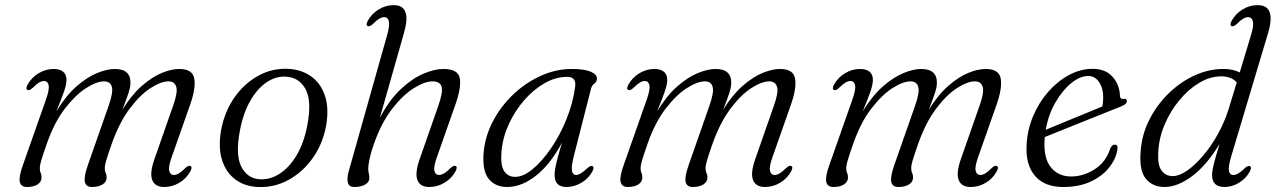

<svg xmlns="http://www.w3.org/2000/svg" viewBox="-20 -738 5096 767"><path d="M331 -78.5 414 -315.5Q433 -369.5 426.8 -391.2Q420.5 -413 396 -413Q366 -413 323.8 -386Q281.5 -359 239 -303.8Q196.5 -248.5 167 -164Q149.5 -114 144.2 -95.2Q139 -76.5 139 -67Q139 -54.5 142.5 -47.2Q146 -40 146 -29Q146 -11.5 130 -1.2Q114 9 88 9Q64 9 59.2 -11.2Q54.5 -31.5 71.5 -78.5L163.5 -340Q178 -381 174.2 -397.8Q170.5 -414.5 156 -414.5Q147 -414.5 136.5 -408.5Q126 -402.5 111 -387.5Q97.5 -375 90 -378.5Q81 -383 90.5 -400.5Q106.5 -429 134.8 -445.8Q163 -462.5 195 -462.5Q218 -462.5 231.8 -451.8Q245.5 -441 245.5 -419Q245.5 -401 236.2 -373.8Q227 -346.5 205 -293Q243 -355.5 285.5 -392.8Q328 -430 368 -446.2Q408 -462.5 438.5 -462.5Q504.5 -462.5 501 -402Q500 -386 493 -365Q486 -344 469 -300Q506 -359.5 547 -395.2Q588 -431 626.8 -446.8Q665.5 -462.5 696 -462.5Q749 -462.5 756 -424.8Q763 -387 740 -321L667 -113.5Q652 -72.5 656 -55.8Q660 -39 674.5 -39Q683.5 -39 694 -45Q704.5 -51 719.5 -66Q733 -78.5 740.5 -75Q750 -71 740 -53Q724.5 -24.5 696.2 -7.8Q668 9 636 9Q599 9 588.2 -18.8Q577.5 -46.5 596.5 -101L671.5 -315.5Q691 -370 684 -391.5Q677 -413 653.5 -413Q623 -413 581.2 -386Q539.5 -359 498 -303.8Q456.5 -248.5 426.5 -164Q409 -114 403.8 -95.2Q398.5 -76.5 398.5 -67Q398.5 -54.5 402.2 -47.2Q406 -40 406 -29Q406 -11.5 389.8 -1.2Q373.5 9 347.5 9Q323.5 9 319 -11.2Q314.5 -31.5 331 -78.5Z M1131 -463Q1184 -460.5 1222.8 -433Q1261.5 -405.5 1278.2 -355.2Q1295 -305 1282.5 -234.5Q1269 -162.5 1229 -106.2Q1189 -50 1132 -19Q1075 12 1010.5 9Q958.5 7 921 -20.5Q883.5 -48 867.2 -98.2Q851 -148.5 863.5 -219.5Q877 -291.5 916 -347.8Q955 -404 1011 -435Q1067 -466 1131 -463ZM1016 -22Q1058.5 -19 1097.5 -44.2Q1136.5 -69.5 1165.5 -118.8Q1194.5 -168 1207.5 -237Q1226 -333 1201.5 -380.2Q1177 -427.5 1125 -431.5Q1083.5 -435 1045.8 -409.8Q1008 -384.5 979.8 -335.2Q951.5 -286 938.5 -217Q920 -120.5 943.5 -73.2Q967 -26 1016 -22Z M1799.5 -53Q1783.5 -24.5 1755.2 -7.8Q1727 9 1695 9Q1658 9 1647.5 -18.8Q1637 -46.5 1656 -101L1731 -315.5Q1750.5 -371 1744 -392Q1737.5 -413 1708 -413Q1677 -413 1633.5 -386Q1590 -359 1547 -303.8Q1504 -248.5 1474 -164Q1462 -130 1456.5 -104Q1451 -78 1451 -65.5Q1451 -53 1453.2 -45.5Q1455.5 -38 1455.5 -26.5Q1455.5 -10.5 1438.8 -0.8Q1422 9 1395.5 9Q1374.5 9 1369.8 -7.8Q1365 -24.5 1373 -53.5L1525.5 -594.5Q1537.5 -636 1533.5 -652.8Q1529.5 -669.5 1515 -669.5Q1506 -669.5 1495.5 -663.5Q1485 -657.5 1470 -642.5Q1456.5 -630 1449 -633.5Q1440 -638 1449.5 -655.5Q1465.5 -684 1493.5 -700.8Q1521.5 -717.5 1553 -717.5Q1625.5 -717.5 1594 -607L1497.5 -267.5Q1536 -340 1582 -382.8Q1628 -425.5 1672.5 -444Q1717 -462.5 1750.5 -462.5Q1810.5 -462.5 1816.8 -425.2Q1823 -388 1799.5 -321L1726.5 -113.5Q1711.5 -72.5 1715.2 -55.8Q1719 -39 1734 -39Q1742.5 -39 1753.2 -45Q1764 -51 1779 -66Q1792 -78.5 1800 -75Q1809 -71 1799.5 -53Z M2272 -113.5Q2261.5 -71 2265 -55Q2268.5 -39 2281 -39Q2298 -39 2325.5 -65.5Q2339 -78 2346.5 -74.5Q2355.5 -70.5 2346 -52.5Q2330.5 -24 2301.8 -7.5Q2273 9 2244 9Q2195.5 9 2195.5 -38.5Q2195.5 -50.5 2198 -65.2Q2200.5 -80 2206.8 -104.2Q2213 -128.5 2225.5 -169Q2179 -82 2121.5 -36.5Q2064 9 2005.5 9Q1958.5 9 1932.2 -23.5Q1906 -56 1912 -128.5Q1917.5 -192.5 1948.5 -252.2Q1979.5 -312 2029 -359.5Q2078.5 -407 2139.5 -434.8Q2200.5 -462.5 2265 -462.5Q2314.5 -462.5 2340 -451.5Q2365.5 -440.5 2364.5 -424Q2364 -411 2354 -403.8Q2344 -396.5 2341 -383.5ZM1983.5 -134Q1978.5 -78 1993.8 -54.8Q2009 -31.5 2038 -31.5Q2070.5 -31.5 2108 -62.5Q2145.5 -93.5 2181 -145.2Q2216.5 -197 2242.5 -260.8Q2268.5 -324.5 2277.5 -390.5Q2283.5 -431 2245.5 -431Q2200.5 -431 2156.2 -406Q2112 -381 2074.8 -338.5Q2037.5 -296 2013 -243Q1988.5 -190 1983.5 -134Z M2731 -78.5 2814 -315.5Q2833 -369.5 2826.8 -391.2Q2820.5 -413 2796 -413Q2766 -413 2723.8 -386Q2681.5 -359 2639 -303.8Q2596.5 -248.5 2567 -164Q2549.5 -114 2544.2 -95.2Q2539 -76.5 2539 -67Q2539 -54.5 2542.5 -47.2Q2546 -40 2546 -29Q2546 -11.5 2530 -1.2Q2514 9 2488 9Q2464 9 2459.2 -11.2Q2454.5 -31.5 2471.5 -78.5L2563.5 -340Q2578 -381 2574.2 -397.8Q2570.5 -414.5 2556 -414.5Q2547 -414.5 2536.5 -408.5Q2526 -402.5 2511 -387.5Q2497.5 -375 2490 -378.5Q2481 -383 2490.5 -400.5Q2506.5 -429 2534.8 -445.8Q2563 -462.5 2595 -462.5Q2618 -462.5 2631.8 -451.8Q2645.5 -441 2645.5 -419Q2645.5 -401 2636.2 -373.8Q2627 -346.5 2605 -293Q2643 -355.5 2685.5 -392.8Q2728 -430 2768 -446.2Q2808 -462.5 2838.5 -462.5Q2904.5 -462.5 2901 -402Q2900 -386 2893 -365Q2886 -344 2869 -300Q2906 -359.5 2947 -395.2Q2988 -431 3026.8 -446.8Q3065.5 -462.5 3096 -462.5Q3149 -462.5 3156 -424.8Q3163 -387 3140 -321L3067 -113.5Q3052 -72.5 3056 -55.8Q3060 -39 3074.5 -39Q3083.5 -39 3094 -45Q3104.5 -51 3119.5 -66Q3133 -78.5 3140.5 -75Q3150 -71 3140 -53Q3124.5 -24.5 3096.2 -7.8Q3068 9 3036 9Q2999 9 2988.2 -18.8Q2977.5 -46.5 2996.5 -101L3071.5 -315.5Q3091 -370 3084 -391.5Q3077 -413 3053.5 -413Q3023 -413 2981.2 -386Q2939.5 -359 2898 -303.8Q2856.5 -248.5 2826.5 -164Q2809 -114 2803.8 -95.2Q2798.5 -76.5 2798.5 -67Q2798.5 -54.5 2802.2 -47.2Q2806 -40 2806 -29Q2806 -11.5 2789.8 -1.2Q2773.5 9 2747.5 9Q2723.5 9 2719 -11.2Q2714.5 -31.5 2731 -78.5Z M3552.5 -78.5 3635.5 -315.5Q3654.5 -369.5 3648.2 -391.2Q3642 -413 3617.5 -413Q3587.5 -413 3545.2 -386Q3503 -359 3460.5 -303.8Q3418 -248.5 3388.5 -164Q3371 -114 3365.8 -95.2Q3360.5 -76.5 3360.5 -67Q3360.5 -54.5 3364 -47.2Q3367.5 -40 3367.5 -29Q3367.5 -11.5 3351.5 -1.2Q3335.5 9 3309.5 9Q3285.5 9 3280.8 -11.2Q3276 -31.5 3293 -78.5L3385 -340Q3399.5 -381 3395.8 -397.8Q3392 -414.5 3377.5 -414.5Q3368.5 -414.5 3358 -408.5Q3347.5 -402.5 3332.5 -387.5Q3319 -375 3311.5 -378.5Q3302.5 -383 3312 -400.5Q3328 -429 3356.2 -445.8Q3384.5 -462.5 3416.5 -462.5Q3439.5 -462.5 3453.2 -451.8Q3467 -441 3467 -419Q3467 -401 3457.8 -373.8Q3448.5 -346.5 3426.5 -293Q3464.5 -355.5 3507 -392.8Q3549.5 -430 3589.5 -446.2Q3629.5 -462.5 3660 -462.5Q3726 -462.5 3722.5 -402Q3721.5 -386 3714.5 -365Q3707.5 -344 3690.5 -300Q3727.5 -359.5 3768.5 -395.2Q3809.5 -431 3848.2 -446.8Q3887 -462.5 3917.5 -462.5Q3970.5 -462.5 3977.5 -424.8Q3984.5 -387 3961.5 -321L3888.5 -113.5Q3873.5 -72.5 3877.5 -55.8Q3881.5 -39 3896 -39Q3905 -39 3915.5 -45Q3926 -51 3941 -66Q3954.5 -78.5 3962 -75Q3971.5 -71 3961.5 -53Q3946 -24.5 3917.8 -7.8Q3889.5 9 3857.5 9Q3820.5 9 3809.8 -18.8Q3799 -46.5 3818 -101L3893 -315.5Q3912.5 -370 3905.5 -391.5Q3898.5 -413 3875 -413Q3844.5 -413 3802.8 -386Q3761 -359 3719.5 -303.8Q3678 -248.5 3648 -164Q3630.5 -114 3625.2 -95.2Q3620 -76.5 3620 -67Q3620 -54.5 3623.8 -47.2Q3627.5 -40 3627.5 -29Q3627.5 -11.5 3611.2 -1.2Q3595 9 3569 9Q3545 9 3540.5 -11.2Q3536 -31.5 3552.5 -78.5Z M4443.5 -139Q4437.5 -102 4410.2 -68Q4383 -34 4336.8 -12.5Q4290.5 9 4227.5 9Q4152.5 9 4114.5 -35.5Q4076.5 -80 4081 -159Q4084 -219 4107 -273.8Q4130 -328.5 4167.2 -371Q4204.5 -413.5 4250.2 -438.2Q4296 -463 4345 -463Q4396.5 -463 4424.5 -431.2Q4452.5 -399.5 4454 -355.5Q4455 -341 4467.5 -343Q4481.5 -345.5 4481.5 -334Q4481.5 -327.5 4475.5 -322.2Q4469.5 -317 4453 -310.5Q4430.5 -301.5 4391 -285.8Q4351.5 -270 4306.2 -251.8Q4261 -233.5 4220 -217.2Q4179 -201 4153.5 -190.5Q4153 -186 4153 -181.5Q4148 -107 4177.8 -70Q4207.5 -33 4259 -33Q4308 -33 4353 -61.8Q4398 -90.5 4415.5 -145.5Q4423 -160.5 4433 -160Q4447.5 -160 4443.5 -139ZM4327.5 -434.5Q4294.5 -434.5 4259.2 -405.8Q4224 -377 4196 -328.5Q4168 -280 4157.5 -219.5Q4185 -231 4226.2 -248Q4267.5 -265 4309.8 -282.2Q4352 -299.5 4384 -313Q4387 -327 4387 -350.5Q4387 -386.5 4370.2 -410.5Q4353.5 -434.5 4327.5 -434.5Z M5046 -607 4899 -115Q4886 -72 4889.2 -55.5Q4892.5 -39 4907 -39Q4916 -39 4926.5 -45Q4937 -51 4952 -65.5Q4965.5 -78 4973 -74.5Q4982 -70.5 4972.5 -52.5Q4957 -24 4929 -7.5Q4901 9 4872 9Q4822 9 4822 -38.5Q4822 -55.5 4828.8 -82.5Q4835.5 -109.5 4852 -163Q4801 -78.5 4742.8 -34.8Q4684.5 9 4632 9Q4585 9 4557.8 -23.5Q4530.5 -56 4536.5 -131Q4540.5 -197.5 4570 -257Q4599.5 -316.5 4646.5 -363Q4693.5 -409.5 4750.8 -436Q4808 -462.5 4867.5 -462.5Q4906.5 -462.5 4932.5 -448.5L4976.5 -594.5Q4989.5 -636 4985 -652.8Q4980.5 -669.5 4966 -669.5Q4957 -669.5 4946.5 -663.5Q4936 -657.5 4921 -642.5Q4907.5 -630 4900 -633.5Q4891 -638 4900.5 -655.5Q4916.5 -684 4944.5 -700.8Q4972.5 -717.5 5004 -717.5Q5078.5 -717.5 5046 -607ZM4607 -128Q4604 -78 4620.5 -56.2Q4637 -34.5 4665 -34.5Q4690.5 -34.5 4722 -56.2Q4753.5 -78 4785.8 -115.8Q4818 -153.5 4845 -202Q4872 -250.5 4888.5 -303.5L4920.5 -408.5Q4900 -433 4858 -433Q4814 -433 4770.5 -407Q4727 -381 4690.8 -337Q4654.5 -293 4631.8 -238.8Q4609 -184.5 4607 -128Z"/></svg>

Font: Fraunces 9pt S000 Light
Style: Italic
Weight: 300
Italic angle: -16°
Version: Version 1.000; ttfautohint (v1.8.3)